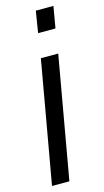

<svg xmlns="http://www.w3.org/2000/svg" viewBox="-115 -763 434 801"><g transform="rotate(-15 102.5 -362.0)"><path d="M114 -631 129 -724H205L189 -631ZM5 0 98 -527H173L80 0Z"/></g></svg>

Font: Archivo ExtraCondensed
Style: Italic
Weight: 400
Width: 2
Italic angle: -10°
Designer: Hector Gatti
Foundry: Omnibus-Type
Version: Version 2.001